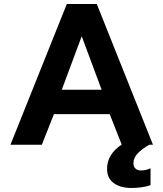

<svg xmlns="http://www.w3.org/2000/svg" viewBox="-20 -719 812 954"><path d="M680 128Q706 128 728 117V201Q688 215 633 215Q579 215 545.5 191Q512 167 512 120Q512 82 531.5 51.5Q551 21 584 0H585L525 -152H248L188 0H32L312 -699H461L740 0H722Q682 23 662.5 45Q643 67 643 92Q643 109 653 118.5Q663 128 680 128ZM485 -273 386 -539 287 -273Z"/></svg>

Font: Prompt SemiBold
Style: Regular
Weight: 600
Designer: Katatrad Team
Foundry: CadsonDemak
Version: Version 1.000